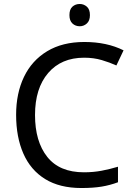

<svg xmlns="http://www.w3.org/2000/svg" viewBox="-20 -1028 672 965"><path d="M403 -738Q288 -738 222 -661Q156 -584 156 -450Q156 -317 217.5 -239.5Q279 -162 402 -162Q449 -162 491 -170Q533 -178 573 -190V-112Q533 -97 490.5 -90Q448 -83 389 -83Q280 -83 207 -128Q134 -173 97.5 -256Q61 -339 61 -451Q61 -559 100.5 -641.5Q140 -724 217 -770.5Q294 -817 404 -817Q517 -817 601 -775L565 -699Q532 -714 491.5 -726Q451 -738 403 -738ZM381 -1008Q401 -1008 416.5 -994.5Q432 -981 432 -952Q432 -924 416.5 -910Q401 -896 381 -896Q359 -896 344 -910Q329 -924 329 -952Q329 -981 344 -994.5Q359 -1008 381 -1008Z"/></svg>

Font: Noto Sans Telugu UI
Style: Regular
Weight: 400
Designer: Jelle Bosma - Monotype Design Team
Foundry: Monotype Imaging Inc.
Version: Version 2.005; ttfautohint (v1.8.4.7-5d5b)